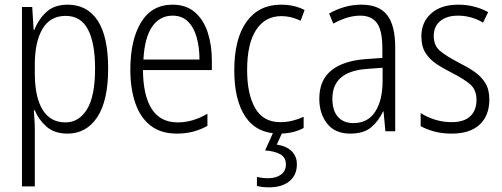

<svg xmlns="http://www.w3.org/2000/svg" viewBox="-20 -562 2151 822"><path d="M270 -542Q353 -542 398 -474Q443 -406 443 -269Q443 -131 396.5 -60.5Q350 10 269 10Q213 10 179 -20Q145 -50 129 -90H125Q126 -72 127.5 -50.5Q129 -29 129 -8V236H74V-532H118L124 -434H127Q145 -480 179 -511Q213 -542 270 -542ZM261 -494Q195 -494 162 -438.5Q129 -383 129 -285V-249Q129 -146 162.5 -92Q196 -38 260 -38Q318 -38 352.5 -94Q387 -150 387 -269Q387 -378 356.5 -436Q326 -494 261 -494Z M719 -542Q777 -542 814.5 -509.5Q852 -477 869.5 -422.5Q887 -368 887 -303V-262H592Q593 -152 630 -95Q667 -38 741 -38Q805 -38 868 -75V-23Q839 -7 807 1.5Q775 10 737 10Q669 10 625 -24Q581 -58 559.5 -120Q538 -182 538 -264Q538 -391 584 -466.5Q630 -542 719 -542ZM719 -495Q664 -495 631.5 -448Q599 -401 594 -307H834Q834 -359 822 -402Q810 -445 784.5 -470Q759 -495 719 -495Z M1176 10Q1080 10 1031.5 -61Q983 -132 983 -261Q983 -396 1035.5 -469Q1088 -542 1183 -542Q1241 -542 1284 -519L1267 -473Q1227 -493 1185 -493Q1115 -493 1076.5 -434Q1038 -375 1038 -262Q1038 -159 1072.5 -99Q1107 -39 1180 -39Q1206 -39 1231 -45Q1256 -51 1280 -62V-14Q1235 10 1176 10ZM1251 141Q1251 188 1219 214Q1187 240 1132 240Q1101 240 1080 234V195Q1101 201 1128 201Q1162 201 1183 185.5Q1204 170 1204 142Q1204 112 1180 98.5Q1156 85 1115 82L1152 0H1191L1165 57Q1206 63 1228.5 85Q1251 107 1251 141Z M1527 -542Q1603 -542 1637.5 -497.5Q1672 -453 1672 -359V0H1630L1622 -85H1620Q1601 -44 1569 -17Q1537 10 1480 10Q1414 10 1380.5 -33Q1347 -76 1347 -139Q1347 -219 1398.5 -260.5Q1450 -302 1546 -309L1617 -314V-355Q1617 -431 1594 -463Q1571 -495 1522 -495Q1469 -495 1407 -461L1389 -504Q1420 -522 1455 -532Q1490 -542 1527 -542ZM1552 -267Q1403 -257 1403 -140Q1403 -88 1427 -61.5Q1451 -35 1493 -35Q1555 -35 1586.5 -84Q1618 -133 1618 -216V-272Z M2075 -136Q2075 -67 2033.5 -28.5Q1992 10 1914 10Q1871 10 1837.5 0.5Q1804 -9 1781 -22V-78Q1807 -61 1841.5 -50Q1876 -39 1913 -39Q1967 -39 1993.5 -64.5Q2020 -90 2020 -134Q2020 -177 1994 -200Q1968 -223 1915 -250Q1877 -269 1847.5 -289Q1818 -309 1801 -336.5Q1784 -364 1784 -407Q1784 -467 1826 -504.5Q1868 -542 1942 -542Q1978 -542 2010.5 -533.5Q2043 -525 2070 -510L2048 -465Q2026 -479 1998 -487Q1970 -495 1941 -495Q1893 -495 1865 -472Q1837 -449 1837 -408Q1837 -367 1863.5 -344.5Q1890 -322 1944 -294Q1982 -275 2011 -255Q2040 -235 2057.5 -207Q2075 -179 2075 -136Z"/></svg>

Font: Noto Sans Georgian Condensed Light
Style: Regular
Weight: 300
Width: 3
Designer: Monotype Design Team, Akaki Razmadze
Foundry: Google LLC
Version: Version 2.005; ttfautohint (v1.8.4.7-5d5b)